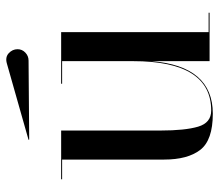

<svg xmlns="http://www.w3.org/2000/svg" viewBox="-62 -608 680 595"><g transform="rotate(-90 277.5 -310.0)"><path d="M388 -561 143 -559 142 -561 378 -628Q398 -634 410.5 -622.5Q423 -611 423 -595Q423 -581 412.5 -571Q402 -561 388 -561ZM476 -3H536V0H386V-180Q371 10 223 10Q141 10 111 -29Q81 -68 81 -141V-457H20V-460H171V-152Q171 -76 183 -35.5Q195 5 233 5Q386 5 386 -237V-457H316V-460H476Z"/></g></svg>

Font: Bodoni* 72
Style: Regular
Weight: 400
Version: Version 1.003